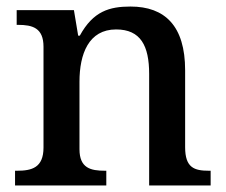

<svg xmlns="http://www.w3.org/2000/svg" viewBox="-20 -567 691 587"><path d="M26 0H305V-45H301C257 -45 223 -53 223 -111V-317C223 -402 251 -477 335 -477C410 -477 436 -427 436 -341V0H624V-45H619C574 -45 546 -54 546 -117V-352C546 -488 484 -547 379 -547C315 -547 265 -533 224 -458H219L206 -536H31V-491H35C79 -491 113 -482 113 -424V-116C113 -54 77 -45 32 -45H26Z"/></svg>

Font: Noto Serif Vithkuqi Medium
Style: Regular
Weight: 500
Version: Version 1.005